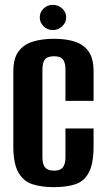

<svg xmlns="http://www.w3.org/2000/svg" viewBox="-20 -760 437 792"><path d="M202 12Q153 12 115.5 0.5Q78 -11 56.5 -47.5Q35 -84 35 -156V-466Q35 -519 56.5 -548Q78 -577 116 -588.5Q154 -600 203 -600Q253 -600 289.5 -588Q326 -576 346 -547Q366 -518 366 -466V-344H250V-471Q250 -495 244 -507.5Q238 -520 227.5 -524Q217 -528 203 -528Q189 -528 178 -524Q167 -520 161 -507.5Q155 -495 155 -471V-113Q155 -90 161 -77.5Q167 -65 178 -60.5Q189 -56 203 -56Q217 -56 227.5 -60.5Q238 -65 244 -77.5Q250 -90 250 -113V-230H366V-157Q366 -84 346 -47.5Q326 -11 289.5 0.5Q253 12 202 12ZM198 -636Q176 -636 160 -651.5Q144 -667 144 -688Q144 -710 160 -725Q176 -740 198 -740Q220 -740 236.5 -725Q253 -710 253 -688Q253 -667 236.5 -651.5Q220 -636 198 -636Z"/></svg>

Font: Alumni Sans Thin
Style: Bold
Weight: 700
Version: Version 1.018